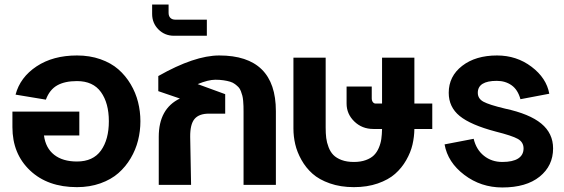

<svg xmlns="http://www.w3.org/2000/svg" viewBox="-20 -807 2460 838"><path d="M315.9 -453.1Q262.7 -453.1 229.5 -434.3Q196.3 -415.5 180.2 -372.1L47.9 -394Q67.9 -469.7 139.6 -517.3Q211.4 -564.9 315.9 -564.9Q371.6 -564.9 418.2 -548.6Q464.8 -532.2 496.6 -504.4Q528.3 -476.6 550.3 -439.5Q572.3 -402.3 582.5 -361.6Q592.8 -320.8 592.8 -277.8Q592.8 -234.9 582.5 -194.1Q572.3 -153.3 550.3 -116.2Q528.3 -79.1 496.6 -51.3Q464.8 -23.4 418.2 -6.8Q371.6 9.8 315.9 9.8Q188 9.8 111.1 -63Q34.2 -135.7 34.2 -252V-319.8H326.2V-215.8H171.9Q179.2 -160.6 216.6 -131.3Q253.9 -102.1 315.9 -102.1Q386.2 -102.1 420.7 -150.1Q455.1 -198.2 455.1 -277.8Q455.1 -356.9 420.7 -405Q386.2 -453.1 315.9 -453.1Z M644 -787.1H715.8V-751Q715.8 -736.8 723.6 -729Q731.4 -721.2 745.1 -721.2H882.8V-650.9H739.7Q699.2 -650.9 671.6 -678.5Q644 -706.1 644 -746.1Z M670.9 -409.2V-475.1Q829.1 -564.9 937 -564.9Q1184.1 -564.9 1184.1 -321.8V0H1043V-317.9Q1043 -334 1042.7 -343.5Q1042.5 -353 1041.3 -366.9Q1040 -380.9 1037.8 -389.2Q1035.6 -397.5 1031.5 -408.7Q1027.3 -419.9 1021.2 -426.3Q1015.1 -432.6 1005.9 -439.7Q996.6 -446.8 984.4 -450.4Q972.2 -454.1 956.1 -456.5Q939.9 -459 919.9 -459Q889.2 -459 842.8 -439.9L962.9 -396V-311H892.1Q848.6 -311 829.1 -287.8Q809.6 -264.6 810.1 -210L814 0H672.9V-210Q672.9 -332.5 765.1 -377Z M1492.7 -355V-429.2H1602.5V-377.9Q1602.5 -367.7 1607.4 -361.3Q1612.3 -355 1619.6 -355H1647.5V-555.2H1788.6V-355H1866.7V-244.1H1788.6Q1788.1 -209.5 1780.3 -175.8Q1772.5 -142.1 1752.9 -107.9Q1733.4 -73.7 1704.3 -48.1Q1675.3 -22.5 1628.9 -6.3Q1582.5 9.8 1524.4 9.8Q1466.3 9.8 1419.7 -6.6Q1373 -22.9 1344 -48.8Q1314.9 -74.7 1295.7 -109.1Q1276.4 -143.6 1268.6 -177.5Q1260.7 -211.4 1260.7 -246.1V-555.2H1401.4V-250Q1401.4 -224.6 1403.8 -204.8Q1406.2 -185.1 1414.1 -164.6Q1421.9 -144 1435.1 -130.6Q1448.2 -117.2 1470.9 -108.6Q1493.7 -100.1 1524.4 -100.1Q1554.2 -100.1 1576.4 -108.2Q1598.6 -116.2 1611.8 -129.2Q1625 -142.1 1633.3 -161.6Q1641.6 -181.2 1644.3 -200.4Q1647 -219.7 1647.5 -244.1H1609.4Q1560.1 -244.1 1526.4 -276.9Q1492.7 -309.6 1492.7 -355Z M2149.4 -564.9Q2234.9 -564.9 2300 -515.6Q2365.2 -466.3 2377.4 -397.9L2251.5 -374Q2240.2 -415.5 2212.9 -434.8Q2185.5 -454.1 2148.4 -454.1Q2065.4 -454.1 2065.4 -401.9Q2065.4 -376.5 2090.1 -363Q2114.7 -349.6 2184.1 -333Q2291 -310.1 2342.5 -267.6Q2394 -225.1 2394 -159.2Q2394 -83.5 2335.4 -36.1Q2276.9 11.2 2172.4 11.2Q2079.1 11.2 2006.6 -43.7Q1934.1 -98.6 1920.4 -176.8L2047.4 -201.2Q2058.6 -153.8 2092.3 -127Q2126 -100.1 2172.4 -100.1Q2217.8 -100.1 2241.5 -115.2Q2265.1 -130.4 2265.1 -159.2Q2265.1 -186.5 2240.2 -200.7Q2215.3 -214.8 2143.1 -232.9Q2034.2 -261.7 1986.3 -300.8Q1938.5 -339.8 1938.5 -401.9Q1938.5 -474.1 1997.1 -519.5Q2055.7 -564.9 2149.4 -564.9Z"/></svg>

Font: LT Superior
Style: Bold
Weight: 400
Designer: Daniel Lyons
Foundry: LyonsType
Version: Version 1.000